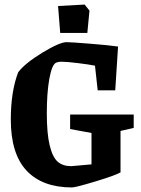

<svg xmlns="http://www.w3.org/2000/svg" viewBox="-20 -802 611 833"><path d="M241.2 -659.2 231.9 -775.9 347.2 -782.2 368.2 -755.9 358.9 -659.2ZM292 11.2Q164.1 11.2 95.5 -61.5Q26.9 -134.3 26.9 -283.2Q26.9 -405.8 59.1 -488.8Q88.9 -527.8 163.8 -573.5Q238.8 -619.1 269 -619.1Q287.6 -619.1 369.6 -612.5Q451.7 -606 492.2 -600.1L480 -410.2H403.8L392.1 -517.1Q365.2 -522.5 317.6 -528.3Q270 -534.2 248 -534.2Q230.5 -534.2 221.2 -528.8Q204.6 -518.6 193.8 -458.7Q183.1 -398.9 183.1 -310.1Q183.1 -222.2 195.6 -171.1Q208 -120.1 230.2 -100.6Q252.4 -81.1 289.1 -81.1L377 -88.9V-225.1L284.2 -242.2V-305.2H560.1V-247.1L502.9 -233.9V-54.2Q481.9 -41.5 395 -15.1Q308.1 11.2 292 11.2Z"/></svg>

Font: Grenze
Style: Bold
Weight: 700
Designer: Renata Polastri
Foundry: Omnibus-Type
Version: Version 1.002;PS 001.002;hotconv 1.0.88;makeotf.lib2.5.64775